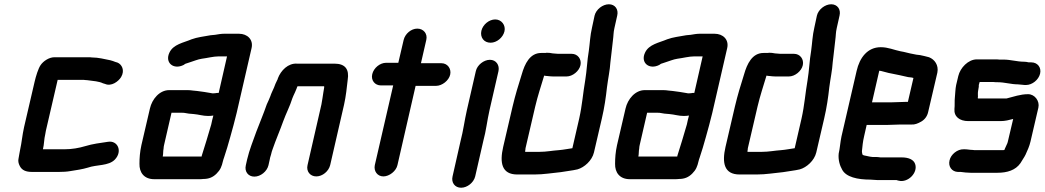

<svg xmlns="http://www.w3.org/2000/svg" viewBox="-20 -781 4891 899"><path d="M192 -153C193 -162 196 -174 199 -187L250 -407H366C371 -407 376 -407 381 -406C384 -406 388 -406 393 -405C416 -402 444 -400 462 -391L472 -388C501 -375 534 -399 547 -420C566 -452 550 -480 530 -488L520 -491C512 -494 505 -497 496 -499C469 -504 442 -512 410 -512C405 -513 399 -513 392 -513H235C209 -513 182 -494 170 -476C159 -460 148 -424 142 -398L93 -187C84 -147 82 -115 74 -79C71 -67 70 -53 67 -40C64 -28 66 -16 73 -3C83 16 101 24 130 24H256C275 24 293 23 310 20C337 16 368 11 391 4C433 -11 488 -3 518 -34C555 -73 531 -125 485 -117C451 -112 412 -107 380 -97C350 -88 317 -82 281 -82H181C187 -106 186 -129 192 -153Z M746 -86C746 -91 747 -96 748 -101L783 -253H834C838 -253 842 -253 846 -252L864 -249C871 -248 879 -248 887 -247C911 -245 930 -238 955 -238C964 -238 972 -239 979 -240C975 -226 972 -212 969 -198C954 -146 940 -100 925 -53L924 -48H742C745 -62 743 -71 746 -86ZM979 -344C975 -344 972 -344 969 -345C950 -348 924 -353 903 -355L883 -357C875 -358 868 -359 859 -359H772C727 -359 692 -317 682 -273L642 -101C635 -69 633 -41 633 -14C632 26 654 58 702 58H912C919 58 926 58 932 57C958 57 977 49 994 32C1012 14 1018 -1 1024 -27C1025 -32 1027 -37 1029 -43C1040 -77 1048 -102 1058 -139C1067 -172 1080 -217 1088 -252L1158 -556C1167 -596 1138 -623 1099 -623H1029C1014 -623 1000 -620 987 -618L966 -616C934 -610 904 -607 877 -597C840 -581 791 -574 773 -534C751 -487 793 -453 840 -477C842 -479 850 -484 853 -484C858 -486 864 -488 871 -490C888 -495 905 -503 925 -506C950 -509 979 -517 1004 -517H1043L1004 -346H997C991 -345 986 -344 979 -344Z M1281 -414C1281 -412 1280 -409 1278 -406C1271 -392 1268 -385 1263 -371C1258 -359 1250 -344 1246 -331C1241 -317 1236 -308 1229 -292C1214 -248 1197 -209 1180 -164C1165 -121 1148 -81 1137 -34L1131 -7C1124 22 1142 46 1171 46C1200 46 1230 22 1237 -7L1243 -34C1244 -39 1245 -46 1249 -57C1251 -67 1254 -76 1257 -84C1271 -125 1292 -173 1306 -213C1319 -249 1338 -285 1349 -321L1354 -333C1360 -345 1364 -355 1369 -367C1369 -369 1371 -372 1373 -377H1498C1498 -375 1497 -373 1498 -372L1494 -348C1491 -332 1489 -310 1485 -292L1420 -8C1413 21 1432 45 1461 45C1490 45 1519 21 1526 -8L1591 -291C1600 -331 1604 -372 1608 -407C1616 -456 1597 -483 1546 -483H1371C1329 -486 1295 -451 1281 -414Z M1870 -594 1845 -487H1788C1759 -487 1730 -463 1723 -434C1716 -405 1735 -381 1764 -381H1821L1735 -8C1729 20 1747 45 1775 45C1803 45 1835 20 1841 -8L1926 -379H2022C2050 -379 2082 -404 2088 -432C2094 -460 2075 -485 2047 -485H1951L1976 -594C1983 -623 1963 -647 1934 -647C1905 -647 1877 -623 1870 -594Z M2208 -448 2166 -265C2155 -217 2149 -168 2137 -123L2099 45C2092 74 2110 98 2139 98C2168 98 2198 74 2205 45L2243 -121C2256 -168 2261 -217 2272 -265L2314 -448C2320 -476 2303 -501 2274 -501C2245 -501 2214 -476 2208 -448ZM2234 -637C2227 -606 2246 -581 2277 -581C2306 -581 2335 -605 2342 -634C2349 -663 2328 -690 2299 -690C2270 -690 2241 -666 2234 -637Z M2657 -529H2593C2587 -529 2574 -531 2568 -531C2559 -533 2549 -534 2540 -534C2537 -533 2533 -533 2529 -533H2514C2461 -533 2437 -482 2423 -433C2407 -382 2393 -337 2380 -282L2336 -93C2319 -19 2329 36 2402 36H2482C2526 36 2564 29 2606 25C2633 20 2659 18 2684 12C2716 3 2752 -29 2761 -67L2798 -226C2810 -277 2817 -326 2822 -372C2827 -412 2836 -453 2838 -489L2842 -523C2845 -548 2847 -570 2850 -593C2853 -614 2852 -629 2857 -650L2870 -708C2877 -737 2860 -761 2831 -761C2802 -761 2771 -737 2764 -708L2752 -652C2743 -614 2742 -579 2737 -543C2729 -497 2728 -452 2720 -404C2710 -347 2706 -288 2692 -226L2660 -87C2638 -84 2620 -80 2597 -78C2566 -76 2539 -70 2506 -70H2439C2439 -73 2439 -77 2440 -80C2440 -85 2441 -89 2442 -93L2486 -282C2498 -333 2513 -377 2527 -424L2528 -427C2533 -426 2538 -425 2543 -425C2552 -424 2561 -423 2569 -423H2633C2661 -423 2692 -448 2698 -476C2704 -504 2685 -529 2657 -529Z M2973 -86C2973 -91 2974 -96 2975 -101L3010 -253H3061C3065 -253 3069 -253 3073 -252L3091 -249C3098 -248 3106 -248 3114 -247C3138 -245 3157 -238 3182 -238C3191 -238 3199 -239 3206 -240C3202 -226 3199 -212 3196 -198C3181 -146 3167 -100 3152 -53L3151 -48H2969C2972 -62 2970 -71 2973 -86ZM3206 -344C3202 -344 3199 -344 3196 -345C3177 -348 3151 -353 3130 -355L3110 -357C3102 -358 3095 -359 3086 -359H2999C2954 -359 2919 -317 2909 -273L2869 -101C2862 -69 2860 -41 2860 -14C2859 26 2881 58 2929 58H3139C3146 58 3153 58 3159 57C3185 57 3204 49 3221 32C3239 14 3245 -1 3251 -27C3252 -32 3254 -37 3256 -43C3267 -77 3275 -102 3285 -139C3294 -172 3307 -217 3315 -252L3385 -556C3394 -596 3365 -623 3326 -623H3256C3241 -623 3227 -620 3214 -618L3193 -616C3161 -610 3131 -607 3104 -597C3067 -581 3018 -574 3000 -534C2978 -487 3020 -453 3067 -477C3069 -479 3077 -484 3080 -484C3085 -486 3091 -488 3098 -490C3115 -495 3132 -503 3152 -506C3177 -509 3206 -517 3231 -517H3270L3231 -346H3224C3218 -345 3213 -344 3206 -344Z M3698 -529H3634C3628 -529 3615 -531 3609 -531C3600 -533 3590 -534 3581 -534C3578 -533 3574 -533 3570 -533H3555C3502 -533 3478 -482 3464 -433C3448 -382 3434 -337 3421 -282L3377 -93C3360 -19 3370 36 3443 36H3523C3567 36 3605 29 3647 25C3674 20 3700 18 3725 12C3757 3 3793 -29 3802 -67L3839 -226C3851 -277 3858 -326 3863 -372C3868 -412 3877 -453 3879 -489L3883 -523C3886 -548 3888 -570 3891 -593C3894 -614 3893 -629 3898 -650L3911 -708C3918 -737 3901 -761 3872 -761C3843 -761 3812 -737 3805 -708L3793 -652C3784 -614 3783 -579 3778 -543C3770 -497 3769 -452 3761 -404C3751 -347 3747 -288 3733 -226L3701 -87C3679 -84 3661 -80 3638 -78C3607 -76 3580 -70 3547 -70H3480C3480 -73 3480 -77 3481 -80C3481 -85 3482 -89 3483 -93L3527 -282C3539 -333 3554 -377 3568 -424L3569 -427C3574 -426 3579 -425 3584 -425C3593 -424 3602 -423 3610 -423H3674C3702 -423 3733 -448 3739 -476C3745 -504 3726 -529 3698 -529Z M4158 -302H4063L4097 -450C4100 -449 4102 -449 4104 -449C4119 -446 4138 -439 4153 -437C4180 -432 4205 -426 4232 -420L4249 -418C4252 -417 4254 -417 4257 -416L4231 -304H4220C4207 -304 4173 -302 4158 -302ZM4196 -198H4249C4262 -197 4277 -202 4294 -212C4311 -222 4322 -238 4326 -257L4369 -441C4376 -476 4356 -503 4330 -513C4318 -517 4300 -520 4288 -523L4271 -525L4256 -528C4237 -531 4216 -538 4196 -541C4166 -547 4139 -560 4104 -560C4042 -560 4005 -511 3991 -449L3920 -142C3914 -114 3913 -87 3907 -62C3904 -33 3912 -6 3923 13C3941 48 3995 60 4055 60C4065 60 4075 62 4086 62H4178C4179 62 4179 62 4180 63L4188 65C4231 76 4279 28 4265 -13C4258 -34 4234 -44 4202 -44H4103C4095 -45 4088 -46 4080 -46H4065C4059 -47 4054 -47 4051 -48L4037 -51C4028 -53 4024 -53 4020 -56L4018 -58C4018 -61 4015 -69 4016 -75C4018 -95 4020 -118 4026 -143L4038 -196H4133C4148 -196 4183 -198 4196 -198Z M4809 -489H4797C4788 -491 4782 -492 4775 -492C4742 -492 4712 -502 4679 -502H4659C4652 -503 4645 -503 4639 -503H4554C4513 -503 4476 -463 4467 -425L4457 -383C4453 -364 4453 -343 4451 -325C4449 -309 4451 -287 4449 -271C4446 -235 4473 -214 4514 -214H4665C4687 -214 4705 -219 4724 -224L4699 -118C4698 -115 4698 -113 4697 -111L4688 -91C4686 -88 4685 -84 4683 -79C4680 -78 4677 -78 4674 -78H4549C4544 -78 4539 -78 4534 -79C4521 -79 4510 -82 4498 -82H4492C4463 -83 4432 -58 4426 -30C4419 -1 4437 23 4465 24H4478C4494 26 4508 28 4525 28H4650C4696 28 4735 16 4758 -17C4765 -30 4776 -44 4782 -57C4791 -77 4800 -96 4805 -118L4842 -277C4849 -308 4825 -340 4794 -340C4757 -340 4726 -328 4693 -320H4559C4558 -322 4558 -324 4559 -327C4559 -339 4558 -346 4560 -357L4563 -375V-383L4567 -397H4632C4639 -396 4645 -396 4652 -396C4684 -396 4714 -386 4746 -386C4756 -386 4769 -383 4778 -383H4784C4813 -383 4843 -407 4850 -436C4857 -465 4838 -489 4809 -489Z"/></svg>

Font: Electronic
Style: HvIt
Weight: 900
Version: Version 1.011